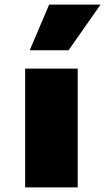

<svg xmlns="http://www.w3.org/2000/svg" viewBox="-20 -820 460 840"><path d="M320 0H90V-520H320ZM420 -800 280 -600H110L195 -800Z"/></svg>

Font: Imperial One
Style: Regular
Weight: 400
Designer: Jovanny Lemonad
Foundry: Jovanny Lemonad
Version: Version 1.000